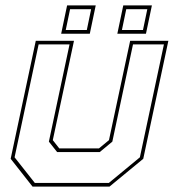

<svg xmlns="http://www.w3.org/2000/svg" viewBox="-20 -691 644 711"><path d="M100.5 0 19.5 -103 112.5 -540H254L175.5 -172L199.5 -141.5H346.5L383.5 -172L462 -540H603.5L510.5 -103L385.5 0ZM109 -13.5H383L498 -108.5L587 -526.5H472.5L396 -166.5L349.5 -128H191.5L161 -166.5L237.5 -526.5H123L34 -108.5ZM414.5 -566 436.5 -671H542.5L520.5 -566ZM206.5 -566 228.5 -671H334.5L312.5 -566ZM223.5 -580H301.5L317.5 -657H239.5ZM431.5 -580H509.5L525.5 -657H447.5Z"/></svg>

Font: Tourney Thin
Style: Italic
Weight: 100
Italic angle: -12°
Designer: Tyler Finck
Foundry: Etcetera Type Co
Version: Version 1.015